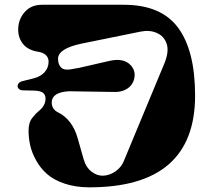

<svg xmlns="http://www.w3.org/2000/svg" viewBox="-20 -780 907 814"><path d="M158.2 -759.8H504.9Q663.1 -759.8 735.1 -662.4Q807.1 -564.9 807.1 -375Q807.1 15.6 356 14.2Q298.8 13.7 253.4 -1.7Q208 -17.1 180.2 -41.5Q152.3 -65.9 134 -98.4Q115.7 -130.9 108.4 -162.4Q101.1 -193.8 101.1 -226.1Q101.1 -243.2 105 -256.8Q108.9 -270.5 118.2 -282Q127.4 -293.5 132.6 -298.6Q137.7 -303.7 149.9 -314Q172.9 -334.5 172.9 -361.8Q172.9 -368.7 171.4 -373.5Q169.9 -378.4 165 -384Q160.2 -389.6 148.7 -392.8Q137.2 -396 120.1 -396H121.1L77.1 -397Q64.5 -397 58.1 -405.3Q51.8 -413.6 56.9 -423.6Q62 -433.6 79.1 -437L124 -448.2Q152.8 -455.6 169.4 -474.4Q186 -493.2 186 -519Q186 -535.2 174.6 -546.4Q163.1 -557.6 139.2 -561Q98.6 -567.9 77.9 -593.3Q57.1 -618.7 57.1 -654.8Q57.1 -696.8 84.2 -728.3Q111.3 -759.8 158.2 -759.8ZM504.9 -97.2 678.2 -514.2Q697.3 -563 686.5 -594.7Q675.8 -626.5 645.3 -640.1Q614.7 -653.8 576.2 -646L326.2 -595.2Q226.1 -574.2 226.1 -530.8Q226.1 -506.8 238.8 -494.1Q251.5 -481.4 277.8 -485.8L314.9 -492.2L444.8 -522Q504.9 -535.6 534.7 -502.9Q556.6 -478.5 548.8 -445.8Q540.5 -411.6 506.8 -397.5Q488.8 -389.6 465.8 -390.1L272.9 -393.1Q201.2 -389.2 199.2 -347.2Q199.2 -316.9 225.1 -304.2Q286.1 -274.4 309.1 -194.8L334 -106.9Q344.2 -70.3 368.4 -52Q392.6 -33.7 418.7 -35.2Q444.8 -36.6 469.2 -53.2Q493.7 -69.8 504.9 -97.2Z"/></svg>

Font: Pilowlava
Style: Regular
Weight: 400
Designer: Anton Moglia, Jérémy Landes, Maksym Kobuzan (Cyrillic), Velvetyne Type Foundry
Foundry: Anton Moglia, Jérémy Landes, Velvetyne Type Foundry
Version: Version 1.001;hotconv 1.0.109;makeotfexe 2.5.65596